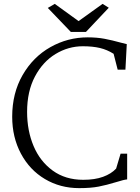

<svg xmlns="http://www.w3.org/2000/svg" viewBox="-20 -958 724 992"><path d="M43 0ZM603 -738 635 -730 628 -598H588L567 -680Q534 -701 496.5 -710Q459 -719 408 -719Q333 -719 267 -679Q201 -639 160.5 -562.5Q120 -486 120 -380Q120 -283 153.5 -203.5Q187 -124 252.5 -76.5Q318 -29 410 -29Q470 -29 512.5 -44.5Q555 -60 580 -87L603 -164H637V-31Q621 -30 580 -17Q531 -2 490 6Q449 14 389 14Q291 14 212 -33Q133 -80 88 -164.5Q43 -249 43 -355Q43 -477 97 -570.5Q151 -664 240.5 -714.5Q330 -765 433 -765Q481 -765 520.5 -757.5Q560 -750 603 -738ZM263 -938 386 -849 510 -938 542 -918 424 -793H346L227 -917Z"/></svg>

Font: Martel Light
Style: Regular
Weight: 300
Designer: Dan Reynolds
Foundry: Dan Reynolds
Version: Version 1.001; ttfautohint (v1.1) -l 5 -r 5 -G 72 -x 0 -D la